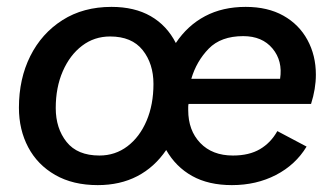

<svg xmlns="http://www.w3.org/2000/svg" viewBox="-20 -529 964 558"><path d="M264 9Q192 9 140.5 -20.5Q89 -50 62 -101Q35 -152 35 -216Q35 -300 68 -366Q101 -432 161.5 -470.5Q222 -509 304 -509Q371 -509 418 -482Q465 -455 491 -404Q525 -455 576 -482Q627 -509 694 -509Q758 -509 803.5 -483.5Q849 -458 873.5 -413Q898 -368 898 -312Q898 -271 884 -227H528Q527 -223 527 -218Q527 -213 527 -209Q527 -150 562 -113.5Q597 -77 657 -77Q704 -77 735.5 -95.5Q767 -114 786 -148L871 -103Q839 -50 782 -20.5Q725 9 654 9Q586 9 538.5 -17.5Q491 -44 463 -93Q429 -43 379 -17Q329 9 264 9ZM536 -300H794Q802 -352 772 -388Q742 -424 687 -424Q622 -424 586.5 -387.5Q551 -351 536 -300ZM269 -77Q315 -77 350.5 -104Q386 -131 406 -178Q426 -225 426 -285Q426 -344 394.5 -383.5Q363 -423 300 -423Q254 -423 218.5 -396Q183 -369 162.5 -322Q142 -275 142 -215Q142 -156 173.5 -116.5Q205 -77 269 -77Z"/></svg>

Font: Prodigy Sans Medium
Style: Italic
Weight: 500
Italic angle: -13°
Designer: Wei Huang
Foundry: Wei Huang
Version: Version 1.003; ttfautohint (v1.8.3)